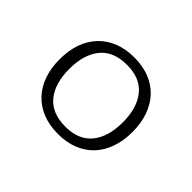

<svg xmlns="http://www.w3.org/2000/svg" viewBox="-80 -830 534 534"><g transform="rotate(45 187.0 -563.5)"><path d="M187.5 -714.5Q220.5 -714.5 247 -704Q273.5 -693.5 292 -673.8Q310.5 -654 320.2 -626.2Q330 -598.5 330 -564Q330 -529.5 320.2 -501.8Q310.5 -474 292 -454.2Q273.5 -434.5 247 -424Q220.5 -413.5 187.5 -413.5Q153.5 -413.5 127 -424Q100.5 -434.5 81.8 -454.2Q63 -474 53.2 -501.8Q43.5 -529.5 43.5 -564Q43.5 -598.5 53.2 -626.2Q63 -654 81.8 -673.8Q100.5 -693.5 127 -704Q153.5 -714.5 187.5 -714.5ZM187.5 -442.5Q239.5 -442.5 265.8 -474.8Q292 -507 292 -564Q292 -620.5 265.8 -653Q239.5 -685.5 187.5 -685.5Q134 -685.5 107.8 -653Q81.5 -620.5 81.5 -564Q81.5 -507 107.8 -474.8Q134 -442.5 187.5 -442.5Z"/></g></svg>

Font: Lato Light
Style: Regular
Weight: 300
Designer: Lukasz Dziedzic
Foundry: Lukasz Dziedzic
Version: Version 1.104; Western+Polish opensource